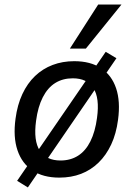

<svg xmlns="http://www.w3.org/2000/svg" viewBox="-20 -769 584 841"><path d="M240 9Q169 9 122.5 -22Q76 -53 56.5 -111Q37 -169 48 -249Q56 -310 78 -357Q100 -404 133.5 -436Q167 -468 210.5 -484.5Q254 -501 305 -501Q376 -501 422.5 -470.5Q469 -440 488.5 -382.5Q508 -325 497 -244Q489 -183 467 -136Q445 -89 411.5 -56.5Q378 -24 335 -7.5Q292 9 240 9ZM245 -66Q289 -66 322 -87Q355 -108 376 -150Q397 -192 405 -253Q417 -340 389 -383Q361 -426 299 -426Q255 -426 222 -405.5Q189 -385 167.5 -343Q146 -301 138 -240Q126 -152 154.5 -109Q183 -66 245 -66ZM102 52 55 23 443 -542 490 -514ZM286 -556 410 -749H512L356 -556Z"/></svg>

Font: Nunito Sans 10pt SemiCondensed SemiBold
Style: Italic
Weight: 600
Width: 4
Italic angle: -9°
Designer: Vernon Adams
Foundry: Vernon Adams
Version: Version 3.101;gftools[0.9.27]